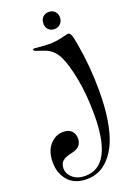

<svg xmlns="http://www.w3.org/2000/svg" viewBox="-319 -714 892 1289"><g transform="rotate(-20 127.5 -69.5)"><path d="M267 -580Q267 -556 250.5 -537.5Q234 -519 206 -519Q182 -519 165 -534.5Q148 -550 148 -577Q148 -609 165.5 -625Q183 -641 208 -641Q233 -641 250 -624.5Q267 -608 267 -580ZM280 -459Q292 -459 300 -440Q308 -421 317 -366Q346 -201 346 -28Q346 88 331 179.5Q316 271 290 330.5Q264 390 227.5 429.5Q191 469 151.5 485.5Q112 502 67 502Q-21 502 -66.5 449Q-112 396 -112 319Q-112 239 -72 194Q-32 149 22 149Q63 149 83 170.5Q103 192 103 223Q103 286 34 301Q-15 311 -36.5 328.5Q-58 346 -58 381Q-58 421 -24 449.5Q10 478 63 478Q260 478 260 113Q260 -28 239 -140.5Q218 -253 191 -311Q164 -373 110 -399Q100 -404 37 -425Q23 -430 23 -436Q23 -444 34 -444Q35 -444 72 -440.5Q109 -437 139 -437Q186 -437 230.5 -448Q275 -459 280 -459Z"/></g></svg>

Font: Henny Penny
Style: Regular
Weight: 400
Designer: Olga Umpeleva
Foundry: Brownfox
Version: Version 1.001